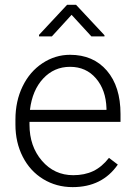

<svg xmlns="http://www.w3.org/2000/svg" viewBox="-20 -765 557 795"><path d="M43.9 0ZM280.8 9.8Q213.4 9.8 158.9 -23.4Q104.5 -56.6 74.2 -116Q43.9 -175.3 43.9 -249V-270Q43.9 -346.2 73.5 -407.2Q103 -468.3 155.8 -503.2Q208.5 -538.1 270 -538.1Q366.2 -538.1 422.6 -472.4Q479 -406.7 479 -293V-260.3H102.1V-249Q102.1 -159.2 153.6 -99.4Q205.1 -39.6 283.2 -39.6Q330.1 -39.6 366 -56.6Q401.9 -73.7 431.2 -111.3L467.8 -83.5Q403.3 9.8 280.8 9.8ZM270 -488.3Q204.1 -488.3 158.9 -439.9Q113.8 -391.6 104 -310.1H420.9V-316.4Q418.5 -392.6 377.4 -440.4Q336.4 -488.3 270 -488.3ZM412.6 -619.1V-614.3H358.4L276.4 -703.6L194.8 -614.3H141.6V-620.6L257.8 -745.1H294.9Z"/></svg>

Font: Roboto Light
Style: Regular
Weight: 300
Designer: Google
Version: Version 2.134; 2016; ttfautohint (v1.6)